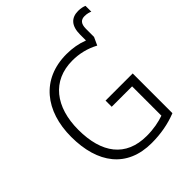

<svg xmlns="http://www.w3.org/2000/svg" viewBox="-237 -996 1145 1145"><g transform="rotate(-45 335.5 -424.0)"><path d="M619 -858C560 -858 527 -823 527 -749V-700C483 -717 437 -725 387 -725C176 -725 58 -573 58 -356C58 -133 164 10 372 10C449 10 520 -3 585 -29V-364H356V-312H528V-65C488 -51 440 -41 381 -41C205 -41 118 -159 118 -356C118 -547 214 -673 385 -673C443 -673 499 -660 553 -631L576 -681V-749C576 -793 594 -809 624 -809C645 -809 663 -803 671 -799V-848C660 -853 642 -858 619 -858Z"/></g></svg>

Font: Noto Sans SemiCondensed Light
Style: Regular
Weight: 300
Width: 4
Designer: Monotype Design Team
Foundry: Monotype Imaging Inc.
Version: Version 2.013